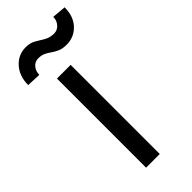

<svg xmlns="http://www.w3.org/2000/svg" viewBox="-251 -788 831 831"><g transform="rotate(-45 164.5 -373.0)"><path d="M55.4 -610.8 -9.9 -613.6Q-9.9 -668 21.1 -702.6Q52.2 -737.2 98 -737.2Q125 -737.2 144.4 -725.9Q163.7 -714.5 182.7 -703.1Q201.7 -691.8 227.3 -691.8Q247.5 -691.8 261.5 -707.6Q275.6 -723.4 275.6 -745.7L339.5 -740.1Q339.5 -684.7 308.4 -652Q277.3 -619.3 231.5 -619.3Q207 -619.3 191.1 -626.2Q175.1 -633.2 162.6 -642Q150.2 -650.9 136.4 -657.8Q122.5 -664.8 102.3 -664.8Q82 -664.8 68.7 -649Q55.4 -633.2 55.4 -610.8ZM98 0V-545.5H181.8V0Z"/></g></svg>

Font: Inter UI
Style: Regular
Weight: 400
Designer: Rasmus Andersson
Foundry: rsms
Version: 3.2;8d6f07862